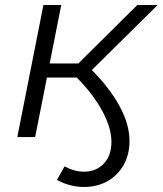

<svg xmlns="http://www.w3.org/2000/svg" viewBox="-20 -546 648 765"><path d="M314 199Q259 199 207 171L237 117Q277 138 315 138Q363 138 393.5 106Q424 74 424 19Q424 -36 388 -103Q352 -170 286 -237H167L120 0H49L153 -526H224L178 -293H292L527 -526H608L346 -267Q419 -193 457.5 -121Q496 -49 496 15Q496 70 472.5 111.5Q449 153 408 176Q367 199 314 199Z"/></svg>

Font: Montserrat
Style: Italic
Weight: 400
Italic angle: -11.3°
Designer: Julieta Ulanovsky
Foundry: Julieta Ulanovsky
Version: Version 9.000; ttfautohint (v1.8.4.7-5d5b)